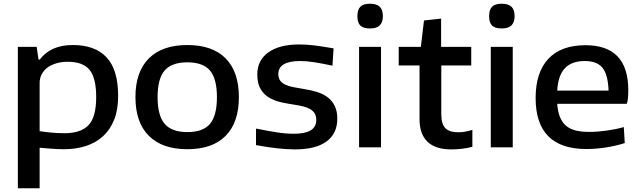

<svg xmlns="http://www.w3.org/2000/svg" viewBox="-20 -792 3443 1032"><path d="M76 -540H177L187 -472H194Q252 -550 372 -550Q491 -550 553 -483.5Q615 -417 615 -276Q615 -203 594 -149.5Q573 -96 534.5 -60.5Q496 -25 442.5 -7.5Q389 10 324 10Q286 10 252.5 7Q219 4 193 2V220H76ZM327 -76Q414 -76 455.5 -119Q497 -162 497 -270Q497 -374 461 -417Q425 -460 344 -460Q312 -460 284 -452Q256 -444 236 -429.5Q216 -415 204.5 -393.5Q193 -372 193 -345V-87Q218 -83 253 -79.5Q288 -76 327 -76Z M987 10Q852 10 780 -62Q708 -134 708 -270Q708 -406 780 -478Q852 -550 987 -550Q1122 -550 1193 -478Q1264 -406 1264 -270Q1264 -134 1193 -62Q1122 10 987 10ZM987 -82Q1071 -82 1108.5 -126Q1146 -170 1146 -270Q1146 -369 1108.5 -413Q1071 -457 987 -457Q903 -457 865 -413Q827 -369 827 -270Q827 -171 865 -126.5Q903 -82 987 -82Z M1565 11Q1524 11 1473 5.5Q1422 0 1356 -12V-101Q1416 -89 1465.5 -81Q1515 -73 1560 -73Q1680 -73 1680 -147Q1680 -168 1671.5 -182Q1663 -196 1648 -205Q1633 -214 1611.5 -219.5Q1590 -225 1564 -229Q1530 -234 1494.5 -241.5Q1459 -249 1429.5 -265.5Q1400 -282 1381.5 -312Q1363 -342 1363 -392Q1363 -468 1422.5 -510.5Q1482 -553 1587 -553Q1606 -553 1624.5 -552Q1643 -551 1664.5 -548.5Q1686 -546 1712 -542Q1738 -538 1773 -532L1767 -439Q1711 -451 1669 -457.5Q1627 -464 1594 -464Q1476 -464 1476 -394Q1476 -373 1485.5 -359.5Q1495 -346 1512.5 -337.5Q1530 -329 1555 -324Q1580 -319 1611 -314Q1651 -308 1684.5 -297.5Q1718 -287 1742 -268.5Q1766 -250 1779.5 -222Q1793 -194 1793 -154Q1793 -74 1735 -31.5Q1677 11 1565 11Z M1969 -639Q1933 -639 1917 -654.5Q1901 -670 1901 -705Q1901 -740 1917 -756Q1933 -772 1969 -772Q2005 -772 2021.5 -755.5Q2038 -739 2038 -705Q2038 -673 2021.5 -656Q2005 -639 1969 -639ZM1910 -540H2028V0H1910Z M2405 11Q2321 11 2278 -30Q2235 -71 2235 -151V-440H2123V-540H2242L2259 -682L2351 -692V-540H2513V-440H2352V-177Q2352 -126 2373.5 -103.5Q2395 -81 2444 -81Q2479 -81 2519 -94V-3Q2494 4 2464 7.5Q2434 11 2405 11Z M2677 -639Q2641 -639 2625 -654.5Q2609 -670 2609 -705Q2609 -740 2625 -756Q2641 -772 2677 -772Q2713 -772 2729.5 -755.5Q2746 -739 2746 -705Q2746 -673 2729.5 -656Q2713 -639 2677 -639ZM2618 -540H2736V0H2618Z M3132 9Q2859 9 2859 -265Q2859 -403 2927.5 -476Q2996 -549 3127 -549Q3357 -549 3357 -308Q3357 -285 3355.5 -266.5Q3354 -248 3349 -234H2975Q2978 -193 2989.5 -164Q3001 -135 3021.5 -117Q3042 -99 3073 -91Q3104 -83 3147 -83Q3191 -83 3241 -90Q3291 -97 3333 -109L3338 -23Q3292 -8 3237.5 0.5Q3183 9 3132 9ZM3123 -464Q3053 -464 3016.5 -425.5Q2980 -387 2975 -305H3251Q3248 -391 3218.5 -427.5Q3189 -464 3123 -464Z"/></svg>

Font: Encode Sans Wide
Style: Medium
Weight: 500
Designer: Pablo Impallari, Andres Torresi
Foundry: Pablo Impallari, Andres Torresi
Version: Version 1.000; ttfautohint (v1.00) -l 8 -r 50 -G 200 -x 14 -